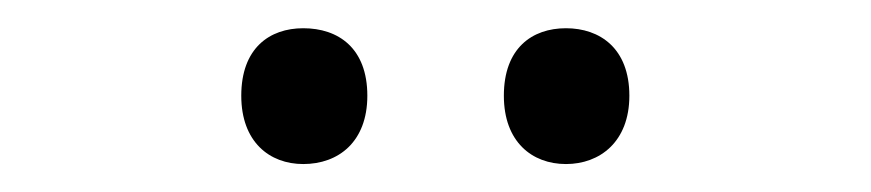

<svg xmlns="http://www.w3.org/2000/svg" viewBox="-20 -748 617 136"><path d="M150.9 -680.2C150.9 -713.9 170.9 -728 194.8 -728C219.7 -728 240.2 -713.9 240.2 -680.2C240.2 -647.5 219.7 -631.8 194.8 -631.8C170.9 -631.8 150.9 -647.5 150.9 -680.2ZM336.9 -680.2C336.9 -713.9 356.9 -728 380.9 -728C404.8 -728 425.8 -713.9 425.8 -680.2C425.8 -647.5 404.8 -631.8 380.9 -631.8C356.9 -631.8 336.9 -647.5 336.9 -680.2Z"/></svg>

Font: OpenSansEmoji
Style: Regular
Weight: 400
Foundry: MorbZ
Version: Version 1.000;PS 001.000;hotconv 1.0.70;makeotf.lib2.5.58329